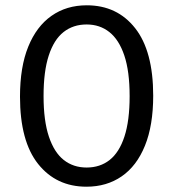

<svg xmlns="http://www.w3.org/2000/svg" viewBox="-20 -690 654 725"><path d="M558.5 -328.7Q558.5 -216.5 527.3 -139.8Q496.2 -63.1 439.5 -24.1Q382.9 15 306.4 15Q192.5 15 124 -70.8Q55.5 -156.6 55.5 -325.3Q55.5 -437.1 86.7 -513.8Q117.8 -590.5 174.5 -630.2Q231.1 -670 307.6 -670Q422.5 -670 490.5 -583.4Q558.5 -496.7 558.5 -328.7ZM144.5 -327.3Q144.5 -234.1 164.6 -174.2Q184.6 -114.3 220.9 -85.8Q257.1 -57.4 307 -57.4Q357.9 -57.4 394.1 -86Q430.4 -114.7 449.9 -174.4Q469.5 -234.2 469.5 -326.7Q469.5 -420.9 449.4 -480.5Q429.4 -540 393.1 -568.8Q356.9 -597.6 307 -597.6Q256.4 -597.6 220 -569Q183.6 -540.3 164.1 -480.4Q144.5 -420.5 144.5 -327.3Z"/></svg>

Font: Intel One Mono Light
Style: Regular
Weight: 300
Monospace: yes
Designer: Fred Shallcrass
Foundry: Frere-Jones Type LLC
Version: Version 1.004